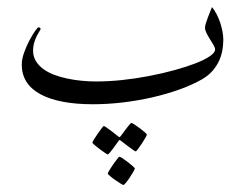

<svg xmlns="http://www.w3.org/2000/svg" viewBox="-20 -278 700 547"><path d="M616.2 -165Q616.2 -152.3 614 -137.7Q611.8 -123 605.5 -107.9Q599.1 -92.8 587.4 -78.4Q575.7 -64 556.6 -52.7Q528.8 -36.6 492.2 -23.4Q455.6 -10.3 414.3 -0.7Q373 8.8 329.6 13.9Q286.1 19 245.1 19Q147.5 19 94.7 -9.8Q42 -38.6 42 -94.2Q42 -109.4 48.6 -127.9Q55.2 -146.5 63.7 -162.6Q72.3 -178.7 79.8 -189.5Q87.4 -200.2 89.8 -200.2Q91.8 -200.2 93.8 -198.7Q95.7 -197.3 95.7 -195.3Q95.7 -194.3 95.2 -193.8Q93.3 -189.9 89.6 -184.1Q85.9 -178.2 82.5 -170.7Q79.1 -163.1 76.7 -153.8Q74.2 -144.5 74.2 -133.8Q74.2 -117.2 82.3 -104Q90.3 -90.8 103.8 -81.1Q117.2 -71.3 135 -64.7Q152.8 -58.1 172.6 -54Q192.4 -49.8 213.1 -47.9Q233.9 -45.9 252.9 -45.9Q289.1 -45.9 328.1 -50Q367.2 -54.2 405 -61.5Q442.9 -68.8 476.8 -78.1Q510.7 -87.4 536.6 -97.4Q562.5 -107.4 577.6 -117.7Q592.8 -127.9 592.8 -137.2Q592.8 -142.1 588.4 -149.7Q584 -157.2 578.4 -166Q572.8 -174.8 568.4 -183.6Q564 -192.4 564 -199.2Q564 -204.1 566.7 -212.2Q569.3 -220.2 572.5 -229Q575.7 -237.8 579.1 -245.8Q582.5 -253.9 584 -257.8Q591.3 -249 597.4 -237.1Q603.5 -225.1 607.7 -212.4Q611.8 -199.7 614 -187.3Q616.2 -174.8 616.2 -165ZM398.4 105.5Q398.4 107.4 394 115Q389.6 122.6 384 131.1Q378.4 139.6 373.3 146.5Q368.2 153.3 366.2 153.3Q365.2 153.3 358.6 148.7Q352.1 144 344.2 138.2Q335.4 131.8 324.2 123Q322.3 121.1 320.8 121.1Q319.3 121.1 317.4 124Q309.6 134.8 303.7 143.1Q298.3 150.4 293.5 156.2Q288.6 162.1 287.1 162.1Q286.1 162.1 279.1 157.5Q272 152.8 263.9 146.7Q255.9 140.6 249.5 135.3Q243.2 129.9 243.2 128.4Q243.2 127 247.8 119.1Q252.4 111.3 258.3 103Q264.2 94.7 269.3 87.9Q274.4 81.1 275.4 81.1Q277.8 81.1 284.2 85.7Q290.5 90.3 297.9 95.7L316.4 110.4Q319.8 112.8 320.3 112.8Q321.3 112.8 324.2 109.4L337.9 90.8Q343.3 84 347.9 78.1Q352.5 72.3 354.5 72.3Q356.4 72.3 363.5 76.9Q370.6 81.5 378.4 87.4Q386.2 93.3 392.3 98.6Q398.4 104 398.4 105.5ZM364.3 202.1Q364.3 203.6 359.9 211.2Q355.5 218.8 350.1 227.1Q344.7 235.4 339.1 242.2Q333.5 249 331.5 249Q330.1 249 323 244.6Q315.9 240.2 307.9 234.6Q299.8 229 293.5 223.6Q287.1 218.3 287.1 216.3Q287.1 214.4 291.7 206.8Q296.4 199.2 302.2 190.7Q308.1 182.1 313.5 175.3Q318.8 168.5 320.3 168.5Q322.3 168.5 329.3 173.1Q336.4 177.7 344.2 183.8Q352.1 189.9 358.2 195.3Q364.3 200.7 364.3 202.1Z"/></svg>

Font: Scheherazade Rohingya
Style: Regular
Weight: 400
Designer: SIL International
Foundry: SIL International
Version: Version 2.000 (build 440/429)